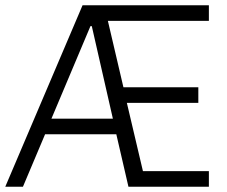

<svg xmlns="http://www.w3.org/2000/svg" viewBox="-24 -708 859 728"><path d="M-4 0 289 -688H768V-629H385L444 -377H728V-318H457L518 -59H768V0H463L417 -199H147L63 0ZM171 -258H404L324 -609H319Z"/></svg>

Font: Saira Semi Condensed Light
Style: Regular
Weight: 300
Width: 4
Designer: Hector Gatti with collaboration of the Omnibus-Type team
Foundry: Omnibus-Type
Version: Version 1.001; ttfautohint (v1.8)